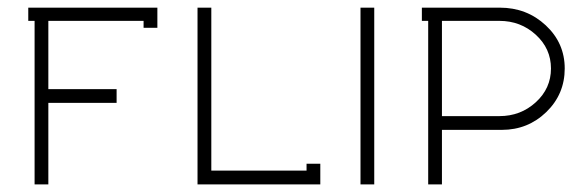

<svg xmlns="http://www.w3.org/2000/svg" viewBox="-20 -484 1537 504"><path d="M70.8 -429.2H54.2V-463.9H393.1V-411.1H356.9V-429.2H106.9V-250H286.1V-213.9H106.9V0H70.8Z M784.7 -54.2H820.8V0H498.5V-463.9H534.7V-36.1H784.7Z M962.4 0H926.3V-463.9H962.4Z M1140.1 -429.2V-179.2H1291Q1346.7 -179.2 1386.5 -215.6Q1426.3 -252 1426.3 -304.2Q1426.3 -356.4 1386.5 -392.8Q1346.7 -429.2 1291 -429.2ZM1104 -429.2H1087.4V-463.9H1292Q1362.8 -463.9 1412.6 -417.5Q1462.4 -371.1 1462.4 -304.2Q1462.4 -236.8 1414.1 -189.9Q1365.7 -143.1 1297.4 -143.1H1140.1V0H1104Z"/></svg>

Font: RawengulkPcs
Style: Regular
Weight: 400
Version: Version 0.92